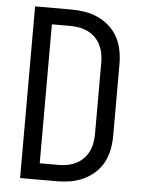

<svg xmlns="http://www.w3.org/2000/svg" viewBox="-53 -777 605 819"><g transform="rotate(5 250.0 -367.5)"><path d="M64 0V-735H222Q251 -735 280 -730Q309 -725 335.5 -712.5Q362 -700 384 -680Q406 -660 419.5 -634Q433 -608 438.5 -579Q444 -550 444 -521V-215Q444 -185 438.5 -156Q433 -127 419.5 -101Q406 -75 384 -55Q362 -35 335.5 -22.5Q309 -10 280 -5Q251 0 222 0ZM142 -70H221Q241 -70 260 -73.5Q279 -77 296.5 -85.5Q314 -94 328 -108Q342 -122 350.5 -139.5Q359 -157 362.5 -176Q366 -195 366 -215V-521Q366 -540 362.5 -559Q359 -578 350.5 -595.5Q342 -613 328 -627Q314 -641 296.5 -649.5Q279 -658 260 -661.5Q241 -665 221 -665H142Z"/></g></svg>

Font: Iosevka MaddieWtf
Style: Regular
Weight: 400
Monospace: yes
Designer: Belleve Invis
Foundry: Belleve Invis
Version: Version 31.3.0; ttfautohint (v1.8.3)